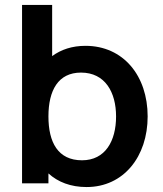

<svg xmlns="http://www.w3.org/2000/svg" viewBox="-20 -740 656 775"><path d="M325 -555C271 -555 226.5 -540 190.5 -513.5V-720H69V0H175.5V-40C214 -5 265.5 15 329.5 15C479 15 576 -108 576 -270C576 -434 478 -555 325 -555ZM311 -93C214 -93 175.5 -165.5 175.5 -270C175.5 -375.5 215 -447 307 -447C404 -447 448.5 -368 448.5 -270C448.5 -171 405 -93 311 -93Z"/></svg>

Font: Hauora
Style: Bold
Weight: 700
Designer: Wayne Shih
Foundry: WCYS
Version: Version 1.001;hotconv 1.0.109;makeotfexe 2.5.65596